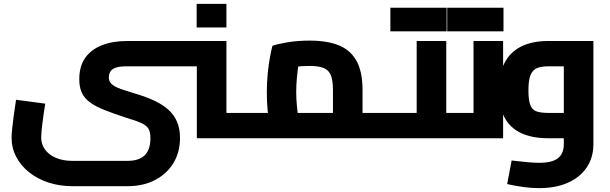

<svg xmlns="http://www.w3.org/2000/svg" viewBox="-20 -715 3156 993"><path d="M355 248Q288 248 230.5 229Q173 210 130.5 176Q88 142 64 96.5Q40 51 40 -2Q40 -21 43 -50Q46 -79 51 -117Q56 -155 63 -199L214 -179Q204 -117 198.5 -70.5Q193 -24 193 -4Q193 31 213 58.5Q233 86 269.5 101.5Q306 117 355 117H638Q700 117 729 87.5Q758 58 758 -1Q758 -32 748 -49Q738 -66 711 -78.5Q684 -91 633 -106Q569 -127 523 -145Q477 -163 447.5 -184Q418 -205 404 -234Q390 -263 390 -305Q390 -372 420.5 -415.5Q451 -459 507 -481Q563 -503 638 -503L634 -372Q600 -372 580 -365.5Q560 -359 551.5 -346Q543 -333 543 -313Q543 -296 554 -284Q565 -272 584.5 -263Q604 -254 628 -247Q652 -240 679 -231Q737 -214 780 -193.5Q823 -173 852 -146.5Q881 -120 896 -84.5Q911 -49 911 -1Q911 72 877 128Q843 184 782 216Q721 248 638 248ZM998 0V-503H1151V-54L1058 -131H1255V0ZM634 -372 638 -503H998V-372ZM1255 0V-131Q1261 -131 1264.5 -126.5Q1268 -122 1270.5 -113.5Q1273 -105 1274 -93Q1275 -81 1275 -66Q1275 -51 1274 -38.5Q1273 -26 1270.5 -17.5Q1268 -9 1264.5 -4.5Q1261 0 1255 0ZM997 -573V-695H1151V-573Z M1855 0V-131H1959V0ZM1254 0V-131H1764L1702 -76V-249Q1702 -298 1691.5 -325Q1681 -352 1654.5 -363Q1628 -374 1581 -374Q1540 -374 1501.5 -369Q1463 -364 1441 -355L1536 -443Q1530 -421 1524.5 -386Q1519 -351 1515.5 -312.5Q1512 -274 1512 -238Q1512 -205 1515.5 -168Q1519 -131 1523.5 -102.5Q1528 -74 1530 -64L1385 -23Q1380 -38 1374 -70Q1368 -102 1364 -145.5Q1360 -189 1360 -238Q1360 -287 1364.5 -333.5Q1369 -380 1376 -418Q1383 -456 1389 -478Q1413 -487 1465.5 -496Q1518 -505 1581 -505Q1673 -505 1733.5 -480Q1794 -455 1824.5 -399Q1855 -343 1855 -248V0ZM1255 0Q1250 0 1246 -4.5Q1242 -9 1240 -17.5Q1238 -26 1236.5 -38.5Q1235 -51 1235 -66Q1235 -86 1237 -100.5Q1239 -115 1243.5 -123Q1248 -131 1255 -131ZM1959 0V-131Q1965 -131 1968.5 -126.5Q1972 -122 1974.5 -113.5Q1977 -105 1978 -93Q1979 -81 1979 -66Q1979 -51 1978 -38.5Q1977 -26 1974.5 -17.5Q1972 -9 1968.5 -4.5Q1965 0 1959 0Z M2288 0V-131H2418V0ZM2418 0V-131Q2424 -131 2427.5 -126.5Q2431 -122 2433.5 -113.5Q2436 -105 2437 -93Q2438 -81 2438 -66Q2438 -51 2437 -38.5Q2436 -26 2433.5 -17.5Q2431 -9 2427.5 -4.5Q2424 0 2418 0ZM1959 0V-131H2228L2135 -54V-503H2288V0ZM1959 0Q1953 0 1949.5 -4.5Q1946 -9 1944 -17.5Q1942 -26 1940.5 -38.5Q1939 -51 1939 -66Q1939 -86 1941 -100.5Q1943 -115 1947.5 -123Q1952 -131 1959 -131ZM1999 -553V-675H2153V-553ZM2136 -553V-675H2290V-553Z M2253 0V-131H2522L2429 -54V-503H2582V0ZM2253 0Q2248 0 2244 -4.5Q2240 -9 2238 -17.5Q2236 -26 2234.5 -38.5Q2233 -51 2233 -66Q2233 -86 2235 -100.5Q2237 -115 2241.5 -123Q2246 -131 2253 -131ZM2293 -553V-675H2447V-553ZM2430 -553V-675H2584V-553Z M2768 258Q2730 258 2689 252.5Q2648 247 2603 237L2626 115Q2675 121 2709.5 124Q2744 127 2768 127Q2836 127 2866 103Q2896 79 2896 30V-394L2927 -372H2816Q2782 -372 2759 -363.5Q2736 -355 2724.5 -328.5Q2713 -302 2713 -247Q2713 -196 2723 -171Q2733 -146 2756 -138.5Q2779 -131 2816 -131H2896V0H2816Q2732 0 2674.5 -27Q2617 -54 2588.5 -109Q2560 -164 2560 -247Q2560 -331 2588.5 -388Q2617 -445 2674.5 -474Q2732 -503 2816 -503H3049V30Q3049 100 3014 151.5Q2979 203 2916 230.5Q2853 258 2768 258Z"/></svg>

Font: Cairo Play ExtraBold
Style: Regular
Weight: 800
Version: Version 3.119